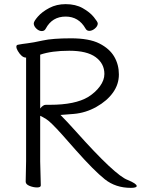

<svg xmlns="http://www.w3.org/2000/svg" viewBox="-20 -894 680 927"><path d="M612 13Q538 13 486 -28.5Q434 -70 347 -168L279 -245Q225 -305 204.5 -318Q184 -331 174 -335V-115L177 1Q177 11 159 11Q141 11 122.5 3.5Q104 -4 104 -17L106 -116V-616H105Q85 -616 66 -648Q59 -660 59 -668.5Q59 -677 67 -678Q87 -682 113 -685Q139 -688 186.5 -698.5Q234 -709 322.5 -709Q411 -709 460 -684Q509 -659 531.5 -620.5Q554 -582 554 -534.5Q554 -487 525.5 -447Q497 -407 445.5 -378Q394 -349 336.5 -344Q279 -339 272 -339Q303 -308 346 -260Q537 -46 597 -25Q640 -7 640 4Q640 13 612 13ZM174 -370Q188 -388 201 -388H221Q343 -388 406 -426Q441 -448 462.5 -477.5Q484 -507 484 -537Q484 -587 442 -618Q400 -649 314.5 -649Q229 -649 174 -630ZM182 -744Q168 -744 155.5 -756Q143 -768 143 -781Q143 -791 163 -814Q183 -837 218 -855.5Q253 -874 297 -874Q345 -874 379.5 -854.5Q414 -835 433 -811.5Q452 -788 452 -781Q452 -768 438.5 -756.5Q425 -745 411 -745Q399 -745 393 -756Q360 -814 297 -814Q232 -814 201 -756Q195 -744 182 -744Z"/></svg>

Font: LXGW Bright TC
Style: Regular
Weight: 400
Designer: Christian Thalmann (Catharsis Fonts)
Foundry: LXGW / Christian Thalmann (Catharsis Fonts) / Fontworks Inc.
Version: Version 5.501